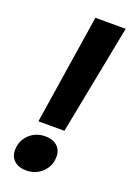

<svg xmlns="http://www.w3.org/2000/svg" viewBox="-137 -752 552 804"><g transform="rotate(20 139.0 -350.0)"><path d="M143 -700H278L183 -211H67ZM16 -64Q16 -106 45 -134Q74 -162 117 -162Q150 -162 169.5 -144.5Q189 -127 189 -98Q189 -56 160 -28Q131 0 88 0Q55 0 35.5 -17.5Q16 -35 16 -64Z"/></g></svg>

Font: Niramit
Style: Bold Italic
Weight: 700
Italic angle: -10°
Designer: Katatrad Aksorn Co.,Ltd.
Foundry: Cadson Demak Co.,Ltd.
Version: Version 1.001; ttfautohint (v1.6)